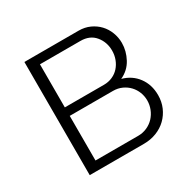

<svg xmlns="http://www.w3.org/2000/svg" viewBox="-123 -642 764 764"><g transform="rotate(-30 259.5 -260.0)"><path d="M329 -520Q357 -520 380 -509.5Q403 -499 419.5 -481.5Q436 -464 445 -440.5Q454 -417 454 -392Q454 -355 435.5 -320.5Q417 -286 380 -269Q424 -257 449.5 -222.5Q475 -188 475 -140Q475 -110 464 -84.5Q453 -59 433.5 -40Q414 -21 387 -10.5Q360 0 329 0H80V-520ZM309 -283Q330 -283 348 -291Q366 -299 378.5 -313Q391 -327 398 -345.5Q405 -364 405 -385Q405 -424 381.5 -452.5Q358 -481 315 -481H129V-283ZM325 -39Q347 -39 366 -47.5Q385 -56 398.5 -70.5Q412 -85 419.5 -104Q427 -123 427 -143Q427 -163 420 -181Q413 -199 400 -213Q387 -227 368.5 -235.5Q350 -244 328 -244H129V-39Z"/></g></svg>

Font: Oxford Sans
Style: Regular
Weight: 300
Designer: Matt McInerney, Pablo Impallari, Rodrigo Fuenzalida
Foundry: Matt McInerney, Pablo Impallari, Rodrigo Fuenzalida
Version: Version 3.000g; ttfautohint (v1.5) -l 8 -r 28 -G 28 -x 14 -D